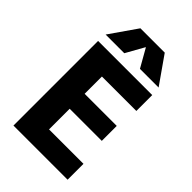

<svg xmlns="http://www.w3.org/2000/svg" viewBox="-281 -1069 1171 1171"><g transform="rotate(45 304.5 -483.5)"><path d="M308 -908 242 -790H81L204 -967H414L538 -790H377L310 -908ZM246 -593V-444H523V-315H246V-137H543V0H76V-730H543V-593Z"/></g></svg>

Font: M PLUS 1p ExtraBold
Style: Regular
Weight: 800
Version: Version 1.062